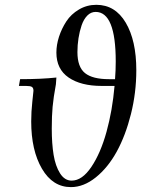

<svg xmlns="http://www.w3.org/2000/svg" viewBox="-20 -766 652 793"><path d="M58.1 -411.1 63 -439Q149.4 -439 212.9 -445.8L210.9 -418Q200.7 -362.3 197.3 -325Q193.8 -287.6 193.8 -234.9Q193.8 -172.9 201.4 -126.5Q209 -80.1 228 -50Q247.1 -20 275.9 -20Q319.3 -20 357.4 -76.7Q395.5 -133.3 419.9 -221.4Q444.3 -309.6 453.1 -411.1H399.9Q314 -411.1 263.4 -445.8Q212.9 -480.5 212.9 -548.8Q212.9 -580.6 223.6 -614Q234.4 -647.5 253.9 -677.5Q273.4 -707.5 306.2 -726.8Q338.9 -746.1 377.9 -746.1Q455.6 -746.1 499.3 -672.4Q543 -598.6 543 -476.1Q543 -383.3 520.8 -294.7Q498.5 -206.1 462.2 -139.9Q425.8 -73.7 375.7 -33.4Q325.7 6.8 272.9 6.8Q197.8 6.8 153.3 -69.1Q108.9 -145 108.9 -264.2Q108.9 -304.7 113.5 -346.2Q118.2 -387.7 118.2 -391.1Q118.2 -402.8 111.8 -407Q105.5 -411.1 87.9 -411.1ZM299.8 -550.8Q299.8 -489.3 331.1 -464.1Q362.3 -439 430.2 -439H455.1Q458 -475.1 458 -512.2Q458 -716.8 375 -716.8Q355.5 -716.8 340.6 -701.7Q325.7 -686.5 317.1 -661.4Q308.6 -636.2 304.2 -608.2Q299.8 -580.1 299.8 -550.8Z"/></svg>

Font: Dihjauti
Style: Bold Italic
Weight: 700
Italic angle: -9°
Designer: T. Christopher White
Version: Version 3.0.0